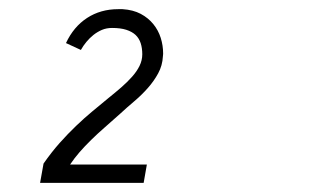

<svg xmlns="http://www.w3.org/2000/svg" viewBox="-20 -759 690 419"><path d="M67.5 -360 75 -402Q92 -426.5 110 -446.8Q128 -467 146 -484.2Q164 -501.5 181.8 -516.2Q199.5 -531 216 -544.5Q231 -556.5 244.5 -568.2Q258 -580 268.2 -591.5Q278.5 -603 284.5 -615.2Q290.5 -627.5 290.5 -640.5Q290.5 -654 287 -664.8Q283.5 -675.5 275.8 -682.8Q268 -690 255.5 -694Q243 -698 224.5 -698Q212.5 -698 202.5 -693.8Q192.5 -689.5 184 -682.8Q175.5 -676 168.5 -667.5Q161.5 -659 156.5 -650L124 -665Q140.5 -700.5 170 -719.8Q199.5 -739 238 -739Q240.5 -739 242.8 -739Q245 -739 247.5 -739Q270.5 -737.5 287 -728.8Q303.5 -720 314.5 -706.5Q325.5 -693 330.8 -676.2Q336 -659.5 336 -642Q336 -640.5 335.8 -639Q335.5 -637.5 335.5 -636Q334.5 -616 325.2 -599Q316 -582 302.5 -566.8Q289 -551.5 273 -538Q257 -524.5 243 -511.5Q225 -495.5 208.8 -481.2Q192.5 -467 178.8 -453.5Q165 -440 153.5 -426.8Q142 -413.5 133 -400H300.5L293.5 -360Z"/></svg>

Font: B612 Mono
Style: Italic
Weight: 400
Italic angle: -10°
Version: Version 1.005